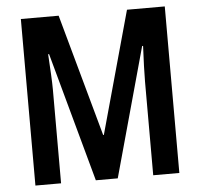

<svg xmlns="http://www.w3.org/2000/svg" viewBox="-51 -767 855 820"><g transform="rotate(-5 376.0 -357.0)"><path d="M327 0H421L574 -554H578C575 -490 573 -440 573 -402V0H685V-714H523L378 -190H375L230 -714H68V0H178V-402C178 -436 175 -488 171 -554H175Z"/></g></svg>

Font: Noto Sans Georgian ExtraCondensed SemiBold
Style: Regular
Weight: 600
Width: 2
Designer: Monotype Design Team, Akaki Razmadze
Foundry: Google LLC
Version: Version 2.005